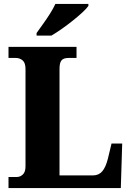

<svg xmlns="http://www.w3.org/2000/svg" viewBox="-20 -951 664 971"><path d="M23 0V-56H66Q82 -56 95.5 -68.5Q109 -81 109 -110V-602Q109 -633 94.5 -645.5Q80 -658 59 -658H23V-714H367V-658H327Q301 -658 291 -645.5Q281 -633 281 -604V-64H451Q479 -64 497 -84.5Q515 -105 526 -150L544 -225H598L591 0ZM165 -784Q179 -804 197.5 -829.5Q216 -855 233 -882Q250 -909 260 -931H427V-921Q418 -908 397 -888.5Q376 -869 348.5 -847Q321 -825 292.5 -805Q264 -785 240 -771H165Z"/></svg>

Font: Noto Serif Myanmar SemiCondensed ExtraBold
Style: Regular
Weight: 800
Width: 4
Designer: Ben Mitchell and the Monotype Design Team
Foundry: Monotype Imaging Inc.
Version: Version 2.106; ttfautohint (v1.8.4.7-5d5b)